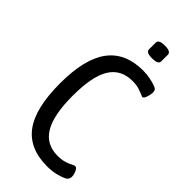

<svg xmlns="http://www.w3.org/2000/svg" viewBox="-274 -940 1007 1007"><g transform="rotate(45 229.5 -436.5)"><path d="M309 6Q176 6 112.5 -80.5Q49 -167 49 -350Q49 -532 114 -619Q179 -706 310 -706Q338 -706 365 -700.5Q392 -695 411 -687Q421 -683 424.5 -677Q428 -671 428 -660Q428 -654 425 -638.5Q422 -623 415 -611.5Q408 -600 397 -607Q382 -614 360.5 -621Q339 -628 310 -628Q224 -628 183 -561.5Q142 -495 142 -351Q142 -208 183 -140Q224 -72 309 -72Q340 -72 363 -79.5Q386 -87 403 -97Q416 -103 424 -94Q432 -85 436 -71Q440 -57 440 -48Q440 -39 435.5 -30.5Q431 -22 416 -15Q401 -8 372.5 -1Q344 6 309 6ZM297 -784Q274 -784 263.5 -789.5Q253 -795 253 -806V-857Q253 -867 263.5 -873Q274 -879 299 -879Q322 -879 332.5 -873Q343 -867 343 -857V-806Q343 -796 332.5 -790Q322 -784 297 -784Z"/></g></svg>

Font: Asap Condensed VF Beta
Style: Regular
Weight: 400
Designer: Pablo Cosgaya
Foundry: Omnibus-Type
Version: Version 1.008